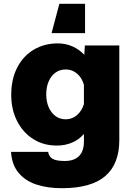

<svg xmlns="http://www.w3.org/2000/svg" viewBox="-20 -799 690 1009"><path d="M423 -511 426 -560H607V-63Q607 63 533 126.5Q459 190 305 190Q229 190 170.5 170.5Q112 151 77 108.5Q42 66 38 -1H233Q237 25 257 36Q277 47 320 47Q370 47 395.5 21Q421 -5 421 -55V-95Q394 -64 357.5 -49Q321 -34 279 -34Q208 -34 154 -68.5Q100 -103 69.5 -163.5Q39 -224 39 -300Q39 -383 70.5 -444Q102 -505 157.5 -538Q213 -571 284 -571Q325 -571 361 -555Q397 -539 423 -511ZM326 -172Q359 -172 384.5 -194Q410 -216 421 -252V-354Q410 -391 384.5 -412.5Q359 -434 326 -434Q294 -434 271 -417Q248 -400 235.5 -370.5Q223 -341 223 -303Q223 -266 235.5 -236.5Q248 -207 271 -189.5Q294 -172 326 -172ZM427 -779V-625H251L292 -779Z"/></svg>

Font: Azeret Mono ExtraBold
Style: Regular
Weight: 800
Designer: Martin Vácha
Foundry: Displaay
Version: Version 1.002